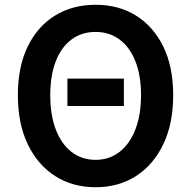

<svg xmlns="http://www.w3.org/2000/svg" viewBox="-20 -772 802 806"><path d="M263 -327V-442H500V-327ZM381 14Q285 14 211.5 -33Q138 -80 96.5 -166.5Q55 -253 55 -372Q55 -492 96.5 -577Q138 -662 211.5 -707Q285 -752 381 -752Q478 -752 551 -706.5Q624 -661 665.5 -576.5Q707 -492 707 -372Q707 -253 665.5 -166.5Q624 -80 551 -33Q478 14 381 14ZM381 -101Q439 -101 482 -134.5Q525 -168 548.5 -229Q572 -290 572 -372Q572 -455 548.5 -514.5Q525 -574 482 -606Q439 -638 381 -638Q323 -638 280 -606Q237 -574 214 -514.5Q191 -455 191 -372Q191 -290 214 -229Q237 -168 280 -134.5Q323 -101 381 -101Z"/></svg>

Font: Noto Sans SC SemiBold
Style: Regular
Weight: 600
Designer: Ryoko NISHIZUKA 西塚涼子 (kana, bopomofo & ideographs); Paul D. Hunt (Latin, Greek & Cyrillic); Sandoll Communications 산돌커뮤니
Foundry: Adobe
Version: Version 2.004-H2;hotconv 1.0.118;makeotfexe 2.5.65603